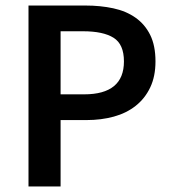

<svg xmlns="http://www.w3.org/2000/svg" viewBox="-20 -674 622 694"><path d="M83 0V-654H289Q343 -654 389.5 -644Q436 -634 470 -610Q504 -586 523 -547.5Q542 -509 542 -452Q542 -398 523 -358Q504 -318 470.5 -291.5Q437 -265 391.5 -252.5Q346 -240 293 -240H199V0ZM199 -333H284Q428 -333 428 -452Q428 -514 390.5 -537.5Q353 -561 280 -561H199Z"/></svg>

Font: TT Toshiba Sans Medium
Style: Regular
Weight: 500
Designer: Paul D. Hunt
Foundry: Toshiba Corporation
Version: Version 2.020;PS 2.000;hotconv 1.0.86;makeotf.lib2.5.63406